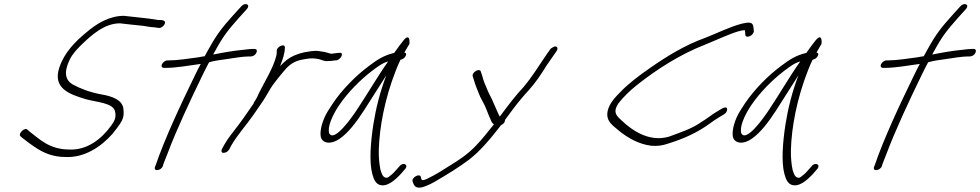

<svg xmlns="http://www.w3.org/2000/svg" viewBox="-20 -740 4706 922"><path d="M78 -86 87 -78C108 -62 133 -42 161 -25C193 -5 236 14 295 14C385 18 464 -34 520 -97C533 -114 555 -140 565 -160C577 -185 574 -203 572 -222C564 -261 519 -278 465 -287C412 -297 366 -314 328 -335C294 -356 285 -392 315 -454C327 -479 347 -501 367 -521C418 -571 481 -628 556 -628C588 -624 637 -619 667 -616C682 -614 705 -609 720 -609L741 -606C755 -603 776 -622 772 -635C769 -644 754 -644 739 -644C689 -653 631 -657 575 -664C505 -664 444 -627 393 -583C342 -541 289 -488 265 -416C232 -317 311 -288 391 -264C442 -249 527 -247 533 -202C539 -176 528 -155 514 -137C466 -70 396 -18 313 -22C215 -22 167 -75 121 -109L112 -117C100 -131 66 -99 78 -86Z M758 -432C753 -422 758 -414 767 -414H775C829 -414 889 -426 944 -433C935 -416 926 -399 917 -380C846 -235 770 -71 728 52L724 62C717 86 755 79 762 57L765 47C767 40 775 23 785 -4C825 -111 893 -257 953 -380C963 -401 974 -422 984 -441C1011 -449 1039 -452 1067 -456C1099 -461 1148 -469 1176 -469H1185C1195 -469 1206 -476 1211 -486C1216 -497 1213 -505 1202 -505H1193C1187 -505 1172 -504 1150 -501C1104 -497 1047 -487 1004 -478C1007 -485 1010 -491 1014 -497C1053 -569 1077 -597 1127 -654L1165 -696C1185 -719 1157 -730 1139 -710L1100 -667C1048 -609 1021 -576 979 -499C974 -490 969 -480 963 -470C954 -469 944 -467 934 -465C889 -459 833 -450 791 -450H784C774 -450 762 -441 758 -432Z M1046 -25C1041 -15 1043 -6 1053 -6C1065 -6 1074 -12 1081 -23L1091 -42C1119 -91 1162 -138 1196 -187C1217 -219 1242 -251 1259 -281C1272 -303 1285 -327 1300 -345C1315 -365 1331 -384 1347 -403C1372 -433 1398 -448 1433 -454L1450 -457C1470 -461 1490 -460 1507 -457C1524 -454 1536 -444 1557 -447C1566 -447 1580 -448 1588 -450H1595C1619 -454 1634 -491 1609 -486H1603C1592 -484 1584 -484 1573 -482C1569 -482 1566 -483 1562 -484L1548 -488C1542 -490 1536 -491 1529 -492L1509 -495C1487 -498 1462 -492 1442 -489L1419 -483C1411 -480 1401 -477 1392 -473C1365 -461 1347 -446 1325 -422C1339 -457 1348 -487 1348 -511C1350 -534 1309 -517 1309 -497C1308 -488 1310 -485 1307 -473C1294 -416 1248 -343 1223 -292L1215 -274C1211 -266 1205 -257 1200 -249C1198 -247 1198 -245 1198 -243C1174 -209 1151 -174 1126 -141C1102 -109 1074 -76 1057 -45Z M1538 -175C1521 -136 1514 -96 1523 -75C1535 -51 1570 -46 1610 -73C1653 -102 1693 -156 1728 -210C1764 -265 1799 -323 1835 -378C1804 -296 1785 -219 1773 -143C1760 -60 1752 38 1768 96C1775 124 1786 141 1801 147C1838 161 1878 124 1906 94L1925 72C1945 49 1913 37 1898 59L1879 80C1868 93 1856 103 1846 110C1841 114 1835 115 1829 112C1819 109 1813 96 1807 75C1802 51 1798 19 1799 -21C1802 -127 1827 -265 1881 -402C1888 -421 1896 -438 1903 -453C1913 -455 1923 -461 1928 -471C1933 -480 1931 -485 1922 -488C1931 -505 1940 -518 1946 -529C1949 -559 1940 -572 1920 -549C1911 -538 1885 -504 1873 -486C1872 -485 1870 -485 1869 -485C1822 -473 1792 -454 1750 -422C1691 -378 1623 -311 1576 -240C1560 -216 1546 -194 1538 -175ZM1608 -234C1651 -298 1713 -359 1767 -400C1794 -420 1815 -437 1844 -445C1794 -375 1746 -291 1696 -216C1668 -173 1584 -55 1561 -100C1551 -128 1575 -185 1608 -234Z M1961 131C1968 151 1974 167 2009 159C2030 153 2060 138 2079 126C2132 95 2181 65 2232 27C2287 -15 2339 -78 2386 -139C2396 -144 2405 -151 2405 -164C2418 -181 2430 -197 2442 -214C2468 -249 2496 -282 2521 -309C2553 -345 2578 -382 2605 -426L2653 -495C2663 -510 2653 -523 2637 -514C2632 -511 2625 -508 2622 -503L2605 -479C2568 -425 2534 -369 2494 -322C2456 -282 2417 -230 2380 -180C2371 -196 2365 -213 2356 -232L2342 -264C2337 -275 2330 -286 2324 -300C2313 -326 2302 -350 2295 -378L2289 -396C2284 -415 2245 -394 2250 -374L2256 -355C2264 -326 2275 -303 2286 -275L2305 -239C2314 -221 2322 -198 2330 -179C2338 -164 2338 -152 2352 -143C2321 -105 2297 -73 2265 -40C2225 2 2183 29 2139 56C2107 76 2072 99 2040 114C2027 121 2005 132 2003 119L2001 110C1996 90 1956 112 1961 131Z M2898 -207C2887 -154 2929 -134 2960 -106C2997 -78 3045 -48 3108 -40C3142 -38 3160 -41 3190 -51C3262 -73 3333 -105 3393 -150C3414 -166 3436 -178 3458 -192C3463 -195 3467 -199 3469 -204C3474 -214 3473 -224 3463 -224C3458 -224 3453 -222 3448 -219L3434 -211L3405 -193C3387 -181 3371 -168 3351 -156C3304 -122 3247 -104 3193 -84C3152 -72 3116 -76 3084 -86C3033 -102 2989 -138 2958 -168C2940 -185 2922 -204 2950 -244C2975 -276 3005 -305 3039 -332C3136 -409 3249 -480 3362 -524C3404 -541 3450 -562 3489 -577C3510 -585 3538 -595 3557 -595V-594C3558 -586 3559 -581 3559 -573C3561 -553 3598 -568 3600 -590C3599 -599 3599 -607 3597 -615C3593 -635 3574 -634 3541 -626C3481 -610 3423 -580 3363 -557C3271 -524 3184 -471 3102 -414C3052 -379 3000 -341 2960 -299C2932 -271 2906 -243 2898 -207Z M3517 -175C3500 -136 3493 -96 3502 -75C3514 -51 3549 -46 3589 -73C3632 -102 3672 -156 3707 -210C3743 -265 3778 -323 3814 -378C3783 -296 3764 -219 3752 -143C3739 -60 3731 38 3747 96C3754 124 3765 141 3780 147C3817 161 3857 124 3885 94L3904 72C3924 49 3892 37 3877 59L3858 80C3847 93 3835 103 3825 110C3820 114 3814 115 3808 112C3798 109 3792 96 3786 75C3781 51 3777 19 3778 -21C3781 -127 3806 -265 3860 -402C3867 -421 3875 -438 3882 -453C3892 -455 3902 -461 3907 -471C3912 -480 3910 -485 3901 -488C3910 -505 3919 -518 3925 -529C3928 -559 3919 -572 3899 -549C3890 -538 3864 -504 3852 -486C3851 -485 3849 -485 3848 -485C3801 -473 3771 -454 3729 -422C3670 -378 3602 -311 3555 -240C3539 -216 3525 -194 3517 -175ZM3587 -234C3630 -298 3692 -359 3746 -400C3773 -420 3794 -437 3823 -445C3773 -375 3725 -291 3675 -216C3647 -173 3563 -55 3540 -100C3530 -128 3554 -185 3587 -234Z M4211 -432C4206 -422 4211 -414 4220 -414H4228C4282 -414 4342 -426 4397 -433C4388 -416 4379 -399 4370 -380C4299 -235 4223 -71 4181 52L4177 62C4170 86 4208 79 4215 57L4218 47C4220 40 4228 23 4238 -4C4278 -111 4346 -257 4406 -380C4416 -401 4427 -422 4437 -441C4464 -449 4492 -452 4520 -456C4552 -461 4601 -469 4629 -469H4638C4648 -469 4659 -476 4664 -486C4669 -497 4666 -505 4655 -505H4646C4640 -505 4625 -504 4603 -501C4557 -497 4500 -487 4457 -478C4460 -485 4463 -491 4467 -497C4506 -569 4530 -597 4580 -654L4618 -696C4638 -719 4610 -730 4592 -710L4553 -667C4501 -609 4474 -576 4432 -499C4427 -490 4422 -480 4416 -470C4407 -469 4397 -467 4387 -465C4342 -459 4286 -450 4244 -450H4237C4227 -450 4215 -441 4211 -432Z"/></svg>

Font: Stray Cat
Style: SuObl
Weight: 400
Version: Version 1.0